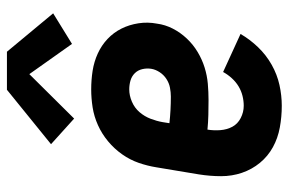

<svg xmlns="http://www.w3.org/2000/svg" viewBox="-156 -648 813 540"><g transform="rotate(-90 250.0 -378.5)"><path d="M222 8Q191 8 161 2.5Q131 -3 105.5 -17Q80 -31 61.5 -53.5Q43 -76 33.5 -104Q24 -132 24 -162.5Q24 -193 29 -225L49 -345Q53 -370 61.5 -394.5Q70 -419 85.5 -441Q101 -463 122 -480.5Q143 -498 167.5 -509Q192 -520 217.5 -524Q243 -528 268 -528Q295 -528 320.5 -524Q346 -520 369 -509.5Q392 -499 410 -482Q428 -465 439 -443Q450 -421 454 -395Q458 -369 453 -343Q450 -320 439 -298.5Q428 -277 411 -259Q394 -241 373 -228.5Q352 -216 329.5 -209Q307 -202 284 -200Q261 -198 238 -198Q217 -198 196.5 -198.5Q176 -199 155 -201Q152 -183 153.5 -164.5Q155 -146 163 -131Q171 -116 187.5 -107.5Q204 -99 222 -99Q236 -99 250 -102.5Q264 -106 276.5 -113.5Q289 -121 299.5 -132.5Q310 -144 317 -157L424 -108Q409 -82 387 -59Q365 -36 337.5 -20.5Q310 -5 280.5 1.5Q251 8 222 8ZM248 -304Q260 -304 273 -306.5Q286 -309 297.5 -316.5Q309 -324 316.5 -335.5Q324 -347 326 -359Q328 -372 325 -384.5Q322 -397 313.5 -405.5Q305 -414 293 -417.5Q281 -421 268 -421Q251 -421 233.5 -413.5Q216 -406 204 -392Q192 -378 185.5 -361Q179 -344 176 -327L173 -308Q191 -306 210 -305Q229 -304 248 -304ZM186 -576 114 -641 267 -765H374L482 -635L396 -582L311 -702Z"/></g></svg>

Font: Iosevka SS04 Heavy
Style: Italic
Weight: 900
Italic angle: -9°
Monospace: yes
Designer: Belleve Invis
Foundry: Belleve Invis
Version: Version 19.0.0; ttfautohint (v1.8.4)